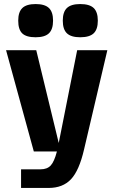

<svg xmlns="http://www.w3.org/2000/svg" viewBox="-20 -748 560 948"><path d="M180 88Q213 88 230.5 69Q248 50 261 0H147L10 -500H159L270 -42L361 -500H510L395 -10Q371 94 330.5 137Q290 180 220 180H84V88ZM156 -564Q110 -564 90 -583Q70 -602 70 -646Q70 -689 90.5 -708.5Q111 -728 156 -728Q201 -728 221.5 -708.5Q242 -689 242 -646Q242 -603 221.5 -583.5Q201 -564 156 -564ZM376 -728Q422 -728 442.5 -708.5Q463 -689 463 -646Q463 -603 442.5 -583.5Q422 -564 376 -564Q331 -564 310.5 -583.5Q290 -603 290 -646Q290 -689 310.5 -708.5Q331 -728 376 -728Z"/></svg>

Font: Fivo Sans Modern
Style: Regular
Weight: 700
Designer: Alexander Slobzheninov
Foundry: Alexander Slobzheninov
Version: 1.0